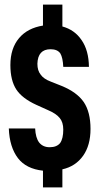

<svg xmlns="http://www.w3.org/2000/svg" viewBox="-20 -775 468 840"><path d="M252.9 -34.2V44.9H168V-28.3Q94.7 -36.1 58.6 -83Q21.5 -131.8 18.6 -212.9H133.8Q135.7 -171.9 151.4 -151.4Q168 -130.9 197.3 -130.9Q228.5 -130.9 243.2 -149.4Q256.8 -168.9 256.8 -208Q256.8 -240.2 241.2 -258.8Q225.6 -278.3 188.5 -293.9L138.7 -316.4Q77.1 -344.7 51.8 -382.8Q25.4 -422.9 25.4 -490.2Q25.4 -563.5 63.5 -608.4Q100.6 -652.3 168 -663.1V-754.9H252.9V-659.2Q306.6 -644.5 336.9 -599.6Q368.2 -554.7 369.1 -482.4H256.8Q254.9 -522.5 244.1 -541Q231.4 -559.6 201.2 -559.6Q145.5 -559.6 143.6 -496.1Q143.6 -465.8 158.2 -448.2Q170.9 -429.7 202.1 -418L249 -399.4Q316.4 -372.1 346.7 -328.1Q376 -284.2 376 -210.9Q376 -139.6 343.8 -93.8Q310.5 -46.9 252.9 -34.2Z"/></svg>

Font: Dinish Condensed
Style: Bold
Weight: 700
Width: 3
Designer: Bert Driehuis
Foundry: Playbeing
Version: Version 3.006; git-39231f3c-release